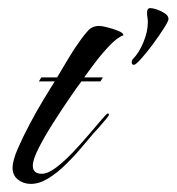

<svg xmlns="http://www.w3.org/2000/svg" viewBox="-20 -450 436 474"><path d="M56 4Q38 4 24.5 -6.5Q11 -17 11 -36Q11 -53 23.5 -82Q36 -111 53.5 -144Q71 -177 88 -205Q105 -233 115 -249H76L82 -259H121Q135 -282 148.5 -305Q162 -328 178 -350Q187 -363 197.5 -374.5Q208 -386 225 -386Q231 -386 245 -382.5Q259 -379 271.5 -374Q284 -369 285 -363Q270 -358 250.5 -337.5Q231 -317 214 -294.5Q197 -272 188 -259H234L228 -249H181Q171 -236 151.5 -207.5Q132 -179 111 -146Q90 -113 75.5 -84.5Q61 -56 61 -41Q61 -21 83 -21Q98 -21 118 -36Q138 -51 159 -73Q180 -95 199 -117.5Q218 -140 231 -155Q244 -170 246 -170Q249 -170 249 -166Q249 -165 240.5 -154.5Q232 -144 223 -134Q214 -124 211 -121Q198 -106 180.5 -85Q163 -64 142 -43.5Q121 -23 99 -9.5Q77 4 56 4ZM311 -290Q307 -290 306 -292.5Q305 -295 305 -296Q305 -299 307 -303Q323 -319 334 -345.5Q345 -372 345 -395Q345 -401 344 -407Q343 -413 343 -419Q343 -430 351 -430Q357 -430 367.5 -426.5Q378 -423 387 -417Q396 -411 396 -403Q396 -398 384.5 -380Q373 -362 357.5 -341Q342 -320 328.5 -305Q315 -290 311 -290Z"/></svg>

Font: Caramel
Style: Regular
Weight: 400
Designer: Robert E. Leuschke
Foundry: Robert E. Leuschke
Version: Version 1.010